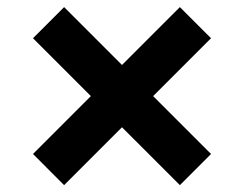

<svg xmlns="http://www.w3.org/2000/svg" viewBox="-20 -541 704 554"><path d="M499 -6.8 332 -173.8 165 -6.8 75.2 -96.7 242.2 -263.7 75.2 -430.7 165 -520.5 332 -353.5 499 -520.5 588.9 -430.7 421.9 -263.7 588.9 -96.7Z"/></svg>

Font: Wanted Sans
Style: Bold
Weight: 700
Designer: Original Design by Kil Hyung-jin and Kang Hanbin, Wanted Lab, Inc; Hangeul from Source Han Sans by Jang Soo-young and Ka
Foundry: Wanted Lab, Inc.
Version: Version 1.000